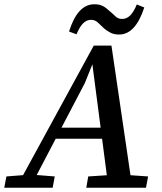

<svg xmlns="http://www.w3.org/2000/svg" viewBox="-51 -881 760 901"><path d="M-31 0 -21 -53 81 -61H105L206 -53L196 0ZM25 0 389 -667H472L570 0H458L382 -583H384L347 -491L90 0ZM192 -230 201 -282H478L474 -230ZM354 0 363 -53 486 -61H530L644 -53L634 0ZM273 -733Q293 -797 322.5 -829Q352 -861 392 -861Q416 -861 432 -852.5Q448 -844 462 -830Q477 -818 490 -805Q503 -792 522 -792Q543 -792 559.5 -808Q576 -824 591 -860L626 -846Q606 -784 576.5 -751.5Q547 -719 508 -719Q484 -719 467.5 -727.5Q451 -736 437 -748Q422 -762 408.5 -775Q395 -788 376 -788Q356 -788 339.5 -772Q323 -756 308 -720Z"/></svg>

Font: Source Serif 4 Medium
Style: Italic
Weight: 500
Italic angle: -12°
Designer: Frank Grießhammer
Foundry: Adobe Systems Incorporated
Version: Version 4.004;hotconv 1.0.116;makeotfexe 2.5.65601